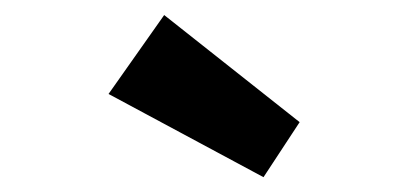

<svg xmlns="http://www.w3.org/2000/svg" viewBox="-20 -818 540 254"><path d="M328.6 -583.6 123.6 -693.7 197.2 -798.1 376.4 -656.4Z"/></svg>

Font: Lexend Tera
Style: Regular
Weight: 400
Designer: Bonnie Shaver-Troup, Thomas Jockin
Foundry: Lexend
Version: Version 1.007